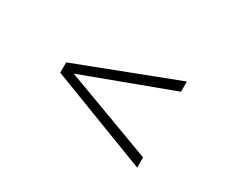

<svg xmlns="http://www.w3.org/2000/svg" viewBox="-88 -774 1139 970"><g transform="rotate(30 481.0 -289.0)"><path d="M192.9 -258.8V-318.8L769.5 -540V-480.5L254.4 -288.6L769.5 -97.2V-37.6Z"/></g></svg>

Font: Doulos SIL Cyr
Style: Regular
Weight: 400
Designer: Walt Agee, Victor Gaultney, Peter Martin, Debbi Hosken, Becca Hirsbrunner
Foundry: SIL International
Version: Version 5.000